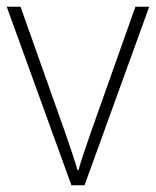

<svg xmlns="http://www.w3.org/2000/svg" viewBox="-20 -550 463 570"><path d="M192 0 0 -530H41L174 -155Q185 -122 194 -96Q203 -70 210 -45H213Q220 -70 229 -96.5Q238 -123 249 -155L382 -530H423L231 0Z"/></svg>

Font: Noto Sans Disp ExtLt
Style: Regular
Weight: 200
Designer: Monotype Design Team
Foundry: Monotype Imaging Inc.
Version: Version 2.000;GOOG;noto-source:20170915:90ef993387c0